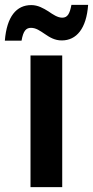

<svg xmlns="http://www.w3.org/2000/svg" viewBox="-68 -773 384 793"><path d="M-48 -605H21C28 -646 40 -658 60 -658C81 -658 97 -646 118 -632C137 -619 158 -606 187 -606C248 -606 289 -655 296 -753H227C220 -716 211 -700 189 -700C170 -700 151 -713 132 -726C111 -739 89 -752 61 -752C0 -752 -40 -705 -48 -605ZM58 0H189V-544H58Z"/></svg>

Font: Kathrein 77 Bold Condensed
Style: Regular
Weight: 700
Width: 3
Designer: Lazydogs Typefoundry, based on Open Sans by Ascender Corporation
Foundry: Lazydogs Typefoundry
Version: Version 1.003;PS 001.003;hotconv 1.0.88;makeotf.lib2.5.64775